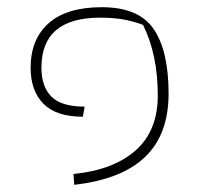

<svg xmlns="http://www.w3.org/2000/svg" viewBox="-20 -472 557 533"><path d="M184 11Q295 0 356.5 -54.5Q418 -109 418 -207Q418 -321 377 -403Q347 -414 319.5 -418.5Q292 -423 258 -423Q95 -423 95 -284Q95 -232 122.5 -204Q150 -176 215 -176L210 -148Q136 -148 100.5 -184Q65 -220 65 -284Q65 -363 115 -407.5Q165 -452 263 -452Q365 -452 406.5 -391.5Q448 -331 448 -212Q448 -99 383 -36.5Q318 26 186 41Z"/></svg>

Font: Athiti ExtraLight
Style: Regular
Weight: 250
Version: Version 1.032